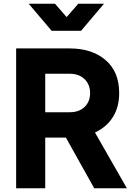

<svg xmlns="http://www.w3.org/2000/svg" viewBox="-20 -1003 707 1023"><path d="M66 -745H351Q470 -745 542.5 -683Q615 -621 615 -507Q615 -432 581 -378.5Q547 -325 486 -297L656 0H482L331 -270H221V0H66ZM352 -405Q401 -405 430.5 -433Q460 -461 460 -507Q460 -553 430.5 -581.5Q401 -610 352 -610H221V-405ZM133 -983H273L335 -912L397 -983H534L412 -839H255Z"/></svg>

Font: Evergrow Sans 
Style: ExtraBold
Weight: 800
Foundry: 10Web
Version: Version 1.000